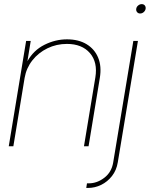

<svg xmlns="http://www.w3.org/2000/svg" viewBox="-20 -716 733 940"><path d="M100.6 -335 45.4 0H22.9L107.9 -515.6H130.4L114.3 -416.5Q144.5 -470.2 197.8 -496.8Q251 -523.4 308.1 -523.4Q364.7 -523.4 404.1 -499.5Q443.4 -475.6 460.7 -433.3Q478 -391.1 468.8 -335L413.6 0H391.1L446.8 -336.9Q459 -411.1 420.2 -456.1Q381.3 -501 307.6 -501Q256.3 -501 212.2 -479.5Q168 -458 138.4 -420.4Q108.9 -382.8 100.6 -335ZM632.8 -515.6H655.3L556.6 79.1Q550.3 117.7 528.3 145.8Q506.3 173.8 475.6 189Q444.8 204.1 411.1 204.1H402.3L405.8 181.6H414.6Q455.1 181.6 490.7 154.3Q526.4 127 534.2 79.1ZM666 -649.9Q656.7 -649.9 651.1 -656.7Q645.5 -663.6 647 -672.9Q648.4 -682.6 656.5 -689.2Q664.6 -695.8 673.8 -695.8Q683.6 -695.8 689 -689.2Q694.3 -682.6 692.9 -672.9Q691.4 -663.6 683.6 -656.7Q675.8 -649.9 666 -649.9Z"/></svg>

Font: Inter Display Thin
Style: Italic
Weight: 100
Italic angle: -9.39999°
Designer: Rasmus Andersson
Foundry: rsms
Version: Version 4.000;git-a52131595